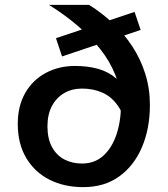

<svg xmlns="http://www.w3.org/2000/svg" viewBox="-20 -757 690 789"><path d="M181 -737H346Q399 -704 444.5 -661Q490 -618 524 -566Q558 -514 577 -453.5Q596 -393 596 -326Q596 -229 563.5 -152.5Q531 -76 470 -32Q409 12 322 12Q244 12 183.5 -18.5Q123 -49 88 -107.5Q53 -166 53 -248Q53 -322 84 -375.5Q115 -429 168.5 -457.5Q222 -486 288 -486Q341 -486 383.5 -474Q426 -462 458.5 -434Q491 -406 514 -359L503 -226Q490 -286 464 -323Q438 -360 400.5 -376.5Q363 -393 317 -393Q276 -393 244 -374.5Q212 -356 193.5 -321.5Q175 -287 175 -238Q175 -187 193.5 -153Q212 -119 244 -102Q276 -85 317 -85Q369 -85 404.5 -117Q440 -149 458.5 -204Q477 -259 477 -326Q477 -390 454.5 -447.5Q432 -505 391 -556.5Q350 -608 297 -653Q244 -698 181 -737ZM235 -525 210 -600 533 -708 558 -634Z"/></svg>

Font: Azeret Mono Thin Medium
Style: Regular
Weight: 500
Version: Version 1.002